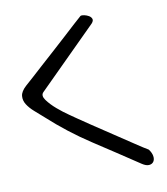

<svg xmlns="http://www.w3.org/2000/svg" viewBox="-69 -621 590 678"><g transform="rotate(-10 226.5 -282.0)"><path d="M386.7 -10.7Q307.6 -63.5 227.5 -115.7Q147.5 -168 77.1 -232.4Q61.5 -246.1 45.4 -260.3Q29.3 -274.4 20 -289.1Q10.7 -303.7 12.2 -319.8Q13.7 -335.9 33.2 -353.5Q42 -361.3 60.1 -377.4Q78.1 -393.6 101.1 -414.6Q124 -435.5 149.4 -458Q174.8 -480.5 197.3 -501.5Q219.7 -522.5 237.8 -538.6Q255.9 -554.7 264.6 -562.5Q269.5 -564.5 278.3 -562.5Q287.1 -560.5 294.4 -556.2Q301.8 -551.8 304.2 -544.9Q306.6 -538.1 298.8 -529.3L88.9 -320.3Q78.1 -309.6 90.8 -292Q103.5 -274.4 124 -256.8Q144.5 -239.3 164.6 -225.6Q184.6 -211.9 188.5 -209Q201.2 -200.2 233.9 -178.2Q266.6 -156.2 303.7 -131.8Q340.8 -107.4 373.5 -85.4Q406.2 -63.5 419.9 -55.7Q429.7 -43 431.6 -30.8Q433.6 -18.6 428.2 -10.7Q422.9 -2.9 412.1 -2Q401.4 -1 386.7 -10.7Z"/></g></svg>

Font: Nothing You Could Do
Style: Regular
Weight: 400
Version: Version 1.005